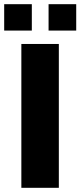

<svg xmlns="http://www.w3.org/2000/svg" viewBox="-27 -897 384 917"><path d="M75 0V-687H254V0ZM-7 -751V-877H125V-751ZM205 -751V-877H337V-751Z"/></svg>

Font: Archivo SemiBold ExtraBold
Style: Regular
Weight: 800
Version: Version 2.001